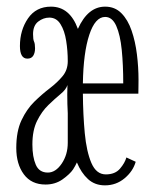

<svg xmlns="http://www.w3.org/2000/svg" viewBox="-20 -547 466 578"><path d="M117 8.5Q74.5 8.5 51.8 -22.2Q29 -53 29 -101.5Q29 -152 44.8 -185.2Q60.5 -218.5 83.5 -241Q106.5 -263.5 129.8 -281.2Q153 -299 168.5 -317.8Q184 -336.5 184 -363Q184 -394 179.2 -424.2Q174.5 -454.5 162.2 -474.2Q150 -494 128.5 -494Q110.5 -494 95 -482Q79.5 -470 79.5 -444Q79.5 -428 82.5 -421.8Q85.5 -415.5 85.5 -401.5Q85.5 -388 80 -379.2Q74.5 -370.5 62.5 -370.5Q40 -370.5 40 -408.5Q40 -456 64.2 -491.5Q88.5 -527 133.5 -527Q190 -527 214.5 -460Q244.5 -527 296.5 -527Q326 -527 345.5 -507.2Q365 -487.5 376.2 -454.8Q387.5 -422 392.2 -383.2Q397 -344.5 397 -306.5Q397 -296 396.8 -285.5Q396.5 -275 396.5 -265H229.5Q230 -201.5 235.2 -146Q240.5 -90.5 255.2 -56.2Q270 -22 298.5 -22Q326.5 -22 341.2 -39.2Q356 -56.5 360.5 -73L388.5 -60Q380.5 -31.5 355 -10.2Q329.5 11 296 11Q265.5 11 245 -7.8Q224.5 -26.5 211.5 -58Q207 -48 200 -37Q190.5 -23 168.5 -7.2Q146.5 8.5 117 8.5ZM296.5 -496Q266.5 -496 248.8 -442.2Q231 -388.5 229.5 -296H351Q351 -351.5 346.5 -396.8Q342 -442 330 -469Q318 -496 296.5 -496ZM124 -27.5Q147.5 -27.5 165.8 -54.5Q184 -81.5 184 -117V-206Q182.5 -233 182.5 -262.5Q182.5 -277 183 -291Q179 -277.5 162.2 -263.8Q145.5 -250 125.8 -231Q106 -212 91.8 -183.5Q77.5 -155 77.5 -112Q77.5 -74.5 87.8 -51Q98 -27.5 124 -27.5Z"/></svg>

Font: Imbue 10pt ExtraLight
Style: Regular
Weight: 200
Designer: Tyler Finck
Foundry: Etcetera Type Company
Version: Version 1.102; ttfautohint (v1.8.3)